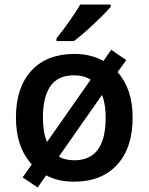

<svg xmlns="http://www.w3.org/2000/svg" viewBox="-20 -786 651 841"><path d="M561 -271Q561 -138.7 493.2 -64.5Q425.3 9.8 304.2 9.8Q233.9 9.8 182.1 -18.1L145 35.2L79.1 -8.8L119.1 -65.9Q49.8 -141.6 49.8 -271Q49.8 -402.3 117.2 -476.1Q184.6 -549.8 307.1 -549.8Q377.4 -549.8 433.1 -519L466.8 -567.9L533.2 -522.9L495.1 -470.2Q561 -396 561 -271ZM168 -271Q168 -205.1 186 -164.1L377 -437Q347.7 -456.1 305.2 -456.1Q232.9 -456.1 200.4 -408.2Q168 -360.4 168 -271ZM442.9 -271Q442.9 -330.1 426.8 -370.1L237.8 -100.1Q264.2 -84 306.2 -84Q442.9 -84 442.9 -271ZM227.5 -606V-618.2Q255.4 -652.3 284.9 -694.3Q314.5 -736.3 331.5 -766.1H464.8V-755.9Q439.5 -726.1 388.9 -679Q338.4 -631.8 303.7 -606Z"/></svg>

Font: JBL Sans
Style: Semibold
Weight: 600
Version: Version 1.10